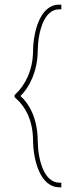

<svg xmlns="http://www.w3.org/2000/svg" viewBox="-20 -688 345 822"><path d="M232.5 -668H242.5V-648H232.5C168.5 -648 142.5 -552 141.5 -469C140.5 -380 103.5 -311 67.5 -277C106.5 -243 140.5 -179 141.5 -87C142.5 0 169.5 92 232.5 94H242.5V114H232.5C153.5 112 122.5 2 121.5 -87C120.5 -173 90.5 -231 42.5 -272V-281L45.5 -284C87.5 -323 120.5 -386 121.5 -469C122.5 -554 152.5 -668 232.5 -668Z"/></svg>

Font: Nordica Plus
Style: NordicaClassicUltraLightCond
Weight: 300
Version: Version 1.01